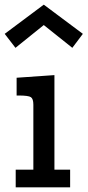

<svg xmlns="http://www.w3.org/2000/svg" viewBox="-20 -798 373 818"><path d="M0 -653.8 166 -777.8H167L333 -653.8L288.1 -594.2L167 -690.9H166L45.9 -594.2ZM46.9 0V-75.2H122.1V-352.1Q122.1 -377 111.6 -384Q101.1 -391.1 59.1 -391.1H50.8V-466.8L211.9 -478V-75.2H278.8V0Z"/></svg>

Font: CMU Concrete
Style: Bold
Weight: 700
Version: Version 0.7.0